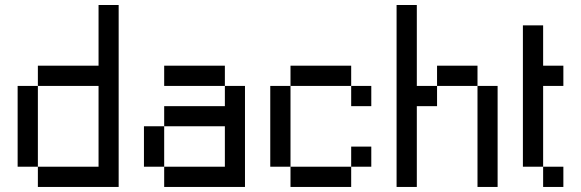

<svg xmlns="http://www.w3.org/2000/svg" viewBox="-20 -740 2300 760"><path d="M129.9 -80.1H49.8V-399.9H129.9ZM370.1 -720.2H449.7V0H129.9V-80.1H370.1V-399.9H129.9V-480H370.1Z M870.1 -399.9H629.9V-480H870.1ZM629.9 -80.1H549.8V-240.2H629.9ZM870.1 -399.9H949.7V0H629.9V-80.1H870.1V-240.2H629.9V-319.8H870.1Z M1449.7 -80.1H1370.1V-159.7H1449.7ZM1129.9 -80.1H1049.8V-399.9H1129.9ZM1370.1 0H1129.9V-80.1H1370.1ZM1370.1 -399.9H1129.9V-480H1370.1ZM1449.7 -319.8H1370.1V-399.9H1449.7Z M1629.9 -720.2V-399.9H1710V-319.8H1629.9V0H1549.8V-720.2ZM1870.1 -399.9H1710V-480H1870.1ZM1949.7 0H1870.1V-399.9H1949.7Z M2210 -399.9H2129.9V-80.1H2049.8V-639.6H2129.9V-480H2210ZM2210 0H2129.9V-80.1H2210Z"/></svg>

Font: W95FA
Style: Regular
Weight: 400
Designer: FontsArena.com
Foundry: Alina Sava
Version: Version 1.002;Fontself Maker 3.4.0